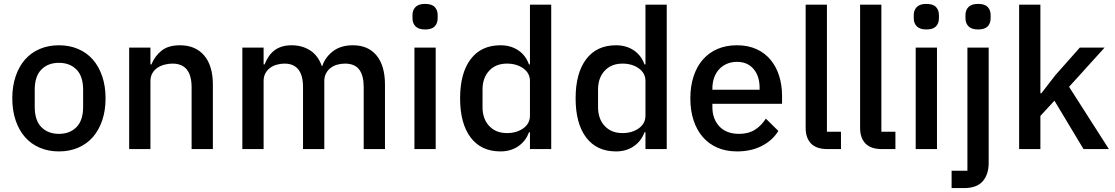

<svg xmlns="http://www.w3.org/2000/svg" viewBox="-20 -764 5712 984"><path d="M282 12Q228 12 183.5 -7Q139 -26 108 -61.5Q77 -97 60 -147.5Q43 -198 43 -260Q43 -322 60 -372.5Q77 -423 108 -458.5Q139 -494 183.5 -513Q228 -532 282 -532Q336 -532 380.5 -513Q425 -494 456 -458.5Q487 -423 504 -372.5Q521 -322 521 -260Q521 -198 504 -147.5Q487 -97 456 -61.5Q425 -26 380.5 -7Q336 12 282 12ZM282 -78Q338 -78 372 -112.5Q406 -147 406 -216V-304Q406 -373 372 -407.5Q338 -442 282 -442Q226 -442 192 -407.5Q158 -373 158 -304V-216Q158 -147 192 -112.5Q226 -78 282 -78Z M642 0V-520H751V-434H756Q773 -476 807.5 -504Q842 -532 902 -532Q982 -532 1026.5 -479.5Q1071 -427 1071 -330V0H962V-316Q962 -438 864 -438Q843 -438 822.5 -432.5Q802 -427 786 -416Q770 -405 760.5 -388Q751 -371 751 -348V0Z M1222 0V-520H1331V-434H1336Q1344 -454 1355.5 -472Q1367 -490 1383.5 -503.5Q1400 -517 1422.5 -524.5Q1445 -532 1475 -532Q1528 -532 1569 -506Q1610 -480 1629 -426H1632Q1646 -470 1686 -501Q1726 -532 1789 -532Q1867 -532 1910 -479.5Q1953 -427 1953 -330V0H1844V-317Q1844 -377 1821 -407.5Q1798 -438 1748 -438Q1727 -438 1708 -432.5Q1689 -427 1674.5 -416Q1660 -405 1651 -388Q1642 -371 1642 -349V0H1533V-317Q1533 -438 1438 -438Q1418 -438 1398.5 -432.5Q1379 -427 1364 -416Q1349 -405 1340 -388Q1331 -371 1331 -349V0Z M2159 -613Q2125 -613 2109.5 -629Q2094 -645 2094 -670V-687Q2094 -712 2109.5 -728Q2125 -744 2159 -744Q2193 -744 2208 -728Q2223 -712 2223 -687V-670Q2223 -645 2208 -629Q2193 -613 2159 -613ZM2104 -520H2213V0H2104Z M2696 -86H2691Q2674 -40 2635.5 -14Q2597 12 2545 12Q2446 12 2392 -59.5Q2338 -131 2338 -260Q2338 -389 2392 -460.5Q2446 -532 2545 -532Q2597 -532 2635.5 -506.5Q2674 -481 2691 -434H2696V-740H2805V0H2696ZM2578 -82Q2628 -82 2662 -106.5Q2696 -131 2696 -171V-349Q2696 -389 2662 -413.5Q2628 -438 2578 -438Q2521 -438 2487 -401.5Q2453 -365 2453 -305V-215Q2453 -155 2487 -118.5Q2521 -82 2578 -82Z M3288 -86H3283Q3266 -40 3227.5 -14Q3189 12 3137 12Q3038 12 2984 -59.5Q2930 -131 2930 -260Q2930 -389 2984 -460.5Q3038 -532 3137 -532Q3189 -532 3227.5 -506.5Q3266 -481 3283 -434H3288V-740H3397V0H3288ZM3170 -82Q3220 -82 3254 -106.5Q3288 -131 3288 -171V-349Q3288 -389 3254 -413.5Q3220 -438 3170 -438Q3113 -438 3079 -401.5Q3045 -365 3045 -305V-215Q3045 -155 3079 -118.5Q3113 -82 3170 -82Z M3757 12Q3701 12 3657 -7Q3613 -26 3582 -61.5Q3551 -97 3534.5 -147.5Q3518 -198 3518 -260Q3518 -322 3534.5 -372.5Q3551 -423 3582 -458.5Q3613 -494 3657 -513Q3701 -532 3757 -532Q3814 -532 3857.5 -512Q3901 -492 3930 -456.5Q3959 -421 3973.5 -374Q3988 -327 3988 -273V-232H3631V-215Q3631 -155 3666.5 -116.5Q3702 -78 3768 -78Q3816 -78 3849 -99Q3882 -120 3905 -156L3969 -93Q3940 -45 3885 -16.5Q3830 12 3757 12ZM3757 -447Q3729 -447 3705.5 -437Q3682 -427 3665.5 -409Q3649 -391 3640 -366Q3631 -341 3631 -311V-304H3873V-314Q3873 -374 3842 -410.5Q3811 -447 3757 -447Z M4220 0Q4164 0 4136.5 -28.5Q4109 -57 4109 -108V-740H4218V-89H4290V0Z M4499 0Q4443 0 4415.5 -28.5Q4388 -57 4388 -108V-740H4497V-89H4569V0Z M4728 -613Q4694 -613 4678.5 -629Q4663 -645 4663 -670V-687Q4663 -712 4678.5 -728Q4694 -744 4728 -744Q4762 -744 4777 -728Q4792 -712 4792 -687V-670Q4792 -645 4777 -629Q4762 -613 4728 -613ZM4673 -520H4782V0H4673Z M4938 -520H5047V70Q5047 130 5016.5 165Q4986 200 4920 200H4857V111H4938ZM4993 -613Q4959 -613 4943.5 -629Q4928 -645 4928 -670V-687Q4928 -712 4943.5 -728Q4959 -744 4993 -744Q5027 -744 5042 -728Q5057 -712 5057 -687V-670Q5057 -645 5042 -629Q5027 -613 4993 -613Z M5203 -740H5312V-286H5317L5389 -379L5514 -520H5641L5459 -319L5663 0H5533L5384 -248L5312 -170V0H5203Z"/></svg>

Font: IBM Plex Sans Arabic Medium
Style: Regular
Weight: 500
Designer: Mike Abbink, Paul van der Laan, Pieter van Rosmalen, Wael Morcos, Khajak Apelian
Foundry: Bold Monday
Version: Version 1.1